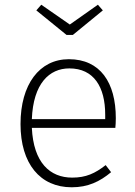

<svg xmlns="http://www.w3.org/2000/svg" viewBox="-20 -783 571 814"><path d="M289 -635 416 -739 395 -763 276 -679 155 -763 134 -739 262 -635ZM471 -282C471 -433 405 -532 272 -532C147 -532 67 -425 67 -257C67 -89 150 11 284 11C353 11 403 -13 451 -53L428 -83C383 -48 345 -30 286 -30C192 -30 122 -93 115 -241H469C470 -251 471 -266 471 -282ZM426 -278H115C121 -429 189 -493 274 -493C378 -493 426 -414 426 -297Z"/></svg>

Font: Fira Sans ExtraLight
Style: Regular
Weight: 200
Designer: bBox Type GmbH & Carrois Corporate GbR & Edenspiekermann AG
Foundry: bBox Type GmbH & Carrois Corporate GbR & Edenspiekermann AG
Version: Version 4.300;PS 004.300;hotconv 1.0.88;makeotf.lib2.5.64775